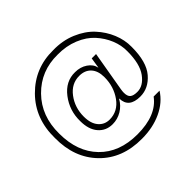

<svg xmlns="http://www.w3.org/2000/svg" viewBox="-197 -938 1313 1313"><g transform="rotate(-45 459.5 -281.0)"><path d="M58 -277Q55 -466 176.5 -589Q298 -712 474 -710Q566 -712 643 -679.5Q720 -647 769 -594Q818 -541 844.5 -476.5Q871 -412 870 -346Q870 -201 811 -132.5Q752 -64 672 -64Q562 -64 560 -156H558Q534 -113 493 -88.5Q452 -64 404 -64Q341 -64 301.5 -109.5Q262 -155 262 -236Q260 -339 321.5 -419.5Q383 -500 474 -498Q524 -498 562 -472.5Q600 -447 608 -408H609L621 -484H663L613 -194Q610 -176 610 -162Q610 -128 626.5 -114.5Q643 -101 680 -101Q738 -101 783 -162.5Q828 -224 828 -346Q829 -403 806 -459.5Q783 -516 740 -563.5Q697 -611 627.5 -639.5Q558 -668 474 -667Q314 -669 206 -559Q98 -449 100 -277Q100 -102 200.5 1.5Q301 105 475 105Q659 105 736 0H793Q749 70 665.5 109Q582 148 475 148Q286 149 171 31Q56 -87 58 -277ZM592 -332Q592 -393 561 -426.5Q530 -460 476 -460Q400 -460 350.5 -394Q301 -328 301 -241Q301 -174 332 -137.5Q363 -101 412 -101Q492 -101 542 -170.5Q592 -240 592 -332Z"/></g></svg>

Font: Iunito ExtraLight
Style: Italic
Weight: 200
Italic angle: -4.541°
Designer: Vernon Adams
Foundry: Vernon Adams
Version: Version 2.001;November 30, 2019;FontCreator 12.0.0.2547 64-b